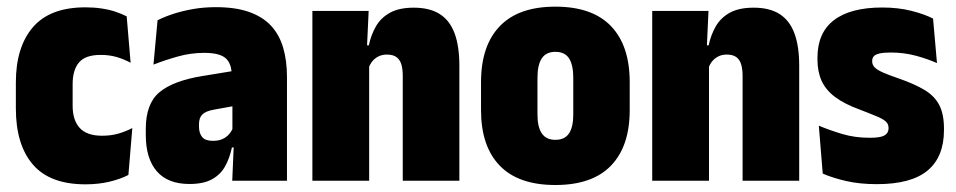

<svg xmlns="http://www.w3.org/2000/svg" viewBox="-20 -530 2804 563"><path d="M230.5 10.5Q126 10.5 76.2 -47.8Q26.5 -106 26.5 -212V-288Q26.5 -392 76.5 -450.2Q126.5 -508.5 230.5 -508.5Q255.5 -508.5 277.5 -505.2Q299.5 -502 318.2 -495.8Q337 -489.5 351.5 -482L363 -346Q344.5 -356 323 -362.5Q301.5 -369 275 -369Q230.5 -369 211.8 -347Q193 -325 193 -283.5V-220Q193 -177.5 213.8 -154.8Q234.5 -132 279.5 -132Q305.5 -132 327 -138.2Q348.5 -144.5 368 -154.5L356.5 -17Q333.5 -5 301 2.8Q268.5 10.5 230.5 10.5Z M661 0 666 -117 661.5 -119V-293.5L659.5 -308.5Q659.5 -343.5 641.8 -359.2Q624 -375 579 -375Q539 -375 501 -364.2Q463 -353.5 430 -340.5L442 -470.5Q462.5 -481 488.8 -489.5Q515 -498 546.2 -503.5Q577.5 -509 613 -509Q670.5 -509 710.2 -495Q750 -481 774.5 -454.8Q799 -428.5 810.2 -390.5Q821.5 -352.5 821.5 -304.5V0ZM535.5 9.5Q472 9.5 439.8 -27.8Q407.5 -65 407.5 -134.5V-152Q407.5 -226 447.5 -259.5Q487.5 -293 573 -307L674 -323.5L688 -223L607.5 -208.5Q584 -204.5 573.8 -194.8Q563.5 -185 563.5 -166V-159Q563.5 -139.5 572.8 -128.2Q582 -117 604 -117Q620.5 -117 631.8 -122Q643 -127 650.8 -135.5Q658.5 -144 662.5 -154L683.5 -97.5H660Q653.5 -66.5 640.2 -42.5Q627 -18.5 602 -4.5Q577 9.5 535.5 9.5Z M1161 0V-307.5Q1161 -327.5 1156.8 -341.5Q1152.5 -355.5 1142.2 -362.8Q1132 -370 1114.5 -370Q1101 -370 1090.2 -364.8Q1079.5 -359.5 1072.2 -350.8Q1065 -342 1061 -330.5L1031.5 -397H1061.5Q1068 -428 1082.5 -453Q1097 -478 1123.8 -492.8Q1150.5 -507.5 1193.5 -507.5Q1240 -507.5 1269.5 -488.8Q1299 -470 1313 -432.2Q1327 -394.5 1327 -337.5V0ZM896 0V-498H1061L1055.5 -378.5L1062.5 -369.5V0Z M1608.5 12.5Q1500 12.5 1445.2 -44.5Q1390.5 -101.5 1390.5 -207V-289Q1390.5 -396 1445.5 -453.2Q1500.5 -510.5 1608.5 -510.5Q1717 -510.5 1771.8 -453.2Q1826.5 -396 1826.5 -289V-207Q1826.5 -101.5 1771.8 -44.5Q1717 12.5 1608.5 12.5ZM1608.5 -120Q1636 -120 1648.5 -138.8Q1661 -157.5 1661 -194.5V-301.5Q1661 -340 1648.5 -359Q1636 -378 1608.5 -378Q1581.5 -378 1568.8 -359Q1556 -340 1556 -301.5V-194.5Q1556 -157.5 1568.8 -138.8Q1581.5 -120 1608.5 -120Z M2157.5 0V-307.5Q2157.5 -327.5 2153.2 -341.5Q2149 -355.5 2138.8 -362.8Q2128.5 -370 2111 -370Q2097.5 -370 2086.8 -364.8Q2076 -359.5 2068.8 -350.8Q2061.5 -342 2057.5 -330.5L2028 -397H2058Q2064.5 -428 2079 -453Q2093.5 -478 2120.2 -492.8Q2147 -507.5 2190 -507.5Q2236.5 -507.5 2266 -488.8Q2295.5 -470 2309.5 -432.2Q2323.5 -394.5 2323.5 -337.5V0ZM1892.5 0V-498H2057.5L2052 -378.5L2059 -369.5V0Z M2551 10Q2501 10 2461 0.8Q2421 -8.5 2392.5 -21L2381 -161.5Q2413 -148 2450 -137Q2487 -126 2530.5 -126Q2562 -126 2573.8 -133Q2585.5 -140 2585.5 -153.5V-155Q2585.5 -166 2578 -173.2Q2570.5 -180.5 2552.2 -188.2Q2534 -196 2501.5 -208.5Q2456 -225 2428.8 -245.5Q2401.5 -266 2389.2 -293Q2377 -320 2377 -356V-360.5Q2377 -434 2425.5 -471Q2474 -508 2567 -508Q2614 -508 2652.5 -498.2Q2691 -488.5 2716 -475.5L2727.5 -345Q2699.5 -357.5 2664.8 -366.8Q2630 -376 2592 -376Q2571 -376 2559 -373.2Q2547 -370.5 2542.2 -365Q2537.5 -359.5 2537.5 -351.5V-350Q2537.5 -340 2544.8 -332.5Q2552 -325 2569 -317.5Q2586 -310 2615 -300Q2661.5 -284 2691 -266.2Q2720.5 -248.5 2734.2 -222Q2748 -195.5 2748 -153V-148.5Q2748 -70 2700 -30Q2652 10 2551 10Z"/></svg>

Font: Anek Odia SemiCondensed ExtraBold
Style: Regular
Weight: 800
Width: 4
Designer: Yesha Goshar & Mahesh Sahu (Odia), Yesha Goshar (Latin)
Foundry: Ek Type
Version: Version 1.003